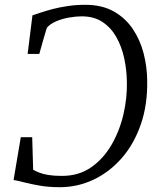

<svg xmlns="http://www.w3.org/2000/svg" viewBox="-20 -771 670 799"><path d="M335 -751Q404 -751 452.8 -723.8Q501.5 -696.5 532.2 -651Q563 -605.5 577.5 -549.5Q592 -493.5 592.5 -436.5Q594.5 -336 566.2 -254Q538 -172 487 -113.5Q436 -55 369.5 -23.5Q303 8 228.5 8Q182.5 8 145.2 1.5Q108 -5 80.2 -12.2Q52.5 -19.5 36.5 -22L66.5 -200H114L118 -64.5Q129 -58.5 144 -52.5Q159 -46.5 181.5 -42.8Q204 -39 238 -39Q308.5 -39 360 -75.2Q411.5 -111.5 445 -170Q478.5 -228.5 494 -296.5Q509.5 -364.5 508 -428.5Q507.5 -479.5 497 -528.2Q486.5 -577 464.2 -616.5Q442 -656 406.5 -679.5Q371 -703 320 -703Q296 -703 267.2 -698Q238.5 -693 213.5 -682.2Q188.5 -671.5 175 -655.5Q171 -642.5 167 -629Q163 -615.5 159 -601.5Q155 -587.5 151.2 -573.8Q147.5 -560 143.5 -546.5H95L115 -707Q129.5 -712 151.2 -719.2Q173 -726.5 201 -733.8Q229 -741 263 -746Q297 -751 335 -751Z"/></svg>

Font: Merriweather 24pt Light
Style: Italic
Weight: 300
Italic angle: -7.8°
Version: Version 2.101